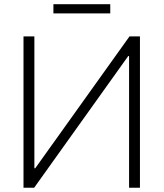

<svg xmlns="http://www.w3.org/2000/svg" viewBox="-20 -877 765 897"><path d="M140.6 -707V-90.8H144.5L585 -707H633.8V0H583V-615.2H579.1L139.6 0H89.8V-707ZM495.1 -814.5H229.5V-857.4H495.1Z"/></svg>

Font: Pretendard GOV ExtraLight
Style: Regular
Weight: 200
Designer: Base glyphs from Inter by Rasmus Andersson; Hangeul glyphs from Noto Sans CJK(Source Han Sans) by Jang Soo-young and Kan
Foundry: Kil Hyung-jin
Version: Version 1.309